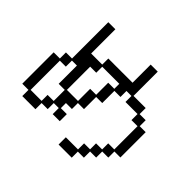

<svg xmlns="http://www.w3.org/2000/svg" viewBox="-192 -1040 1384 1384"><g transform="rotate(45 500.0 -348.5)"><path d="M62 -355H125V-417H187V-787H259V-540H372V-602H619V-787H691V-540H815V-478H877V-417H938V-159H877V-97H815V-35H753V28H691V90H557V16H681V-46H742V-107H804V-169H866V-406H804V-468H681V-529H630V-468H568V-344H506V-220H444V-159H383V-107H444V-35H372V-97H321V-35H259V28H125V-35H62ZM434 -231V-355H495V-478H557V-529H383V-468H321V-231ZM248 -46V-107H310V-220H248V-406H197V-344H136V-46Z"/></g></svg>

Font: DotGothic16
Style: Regular
Weight: 400
Designer: Fontworks Inc.
Foundry: Fontworks Inc.
Version: Version 1.100